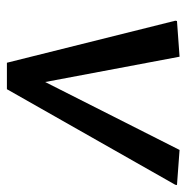

<svg xmlns="http://www.w3.org/2000/svg" viewBox="-12 -528 540 556"><g transform="rotate(90 258.0 -250.0)"><path d="M40 -487.5 161.7 0H238.3L515 -487.5L515.8 -492.5L414.2 -500L217.5 -110.8L144.2 -500L40.8 -492.5Z"/></g></svg>

Font: Boon Medium
Style: Italic
Weight: 500
Italic angle: -9°
Designer: Sungsit Sawaiwan
Foundry: FontUni
Version: Version 3.0